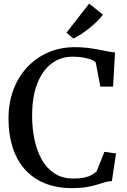

<svg xmlns="http://www.w3.org/2000/svg" viewBox="-20 -1008 690 1040"><path d="M369.5 11Q285.5 11 221.2 -15.8Q157 -42.5 113.5 -92Q70 -141.5 48 -211Q26 -280.5 26 -366Q26 -452 53 -523Q80 -594 128.8 -645.5Q177.5 -697 243 -724.8Q308.5 -752.5 385.5 -752.5Q422 -752.5 453.5 -748.8Q485 -745 511.8 -739.8Q538.5 -734.5 561.5 -730Q584.5 -725.5 603 -724L592.5 -539H523.5L498.5 -670Q491 -678 474.2 -684.8Q457.5 -691.5 432 -696.2Q406.5 -701 372.5 -701Q309 -701 259.8 -664.2Q210.5 -627.5 182.2 -556.2Q154 -485 154 -381Q154 -312 167.2 -250.5Q180.5 -189 207.5 -141.8Q234.5 -94.5 276.5 -67.8Q318.5 -41 376.5 -41Q413 -41 437 -46.2Q461 -51.5 476.8 -60.8Q492.5 -70 503.5 -80L545.5 -185.5L608.5 -177L586 -27Q564.5 -26 545.2 -20Q526 -14 502.8 -7Q479.5 0 447.5 5.5Q415.5 11 369.5 11ZM377.5 -799.5 340 -831 463 -988.5 537.5 -928.5Q524.5 -911 505 -891.8Q485.5 -872.5 463.2 -854.8Q441 -837 419 -822.5Q397 -808 378.5 -799.5Z"/></svg>

Font: Merriweather 36pt Medium
Style: Regular
Weight: 500
Version: Version 2.100